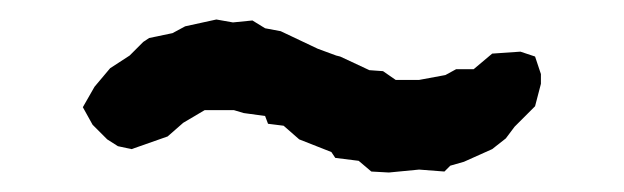

<svg xmlns="http://www.w3.org/2000/svg" viewBox="-20 -347 640 197"><path d="M379 -170 361 -171 348 -182 324 -185 320 -191 287 -204 271 -218 255 -220 252 -228 230 -231 220 -234H190L168 -221L152 -207L115 -194L101 -197L90 -204L75 -219L65 -237L77 -258L93 -277L113 -290L127 -304L133 -308L157 -313L170 -320L202 -327L219 -324L239 -326L252 -318L268 -315L306 -297L325 -290L329 -289L359 -275L373 -274L386 -265H410L437 -270L448 -276H466L485 -292L514 -294L529 -289L535 -271V-261L529 -238L508 -217L499 -205L485 -194L456 -181L442 -177L436 -171L410 -173Z"/></svg>

Font: Winky Rough SemiBold
Style: Italic
Weight: 600
Italic angle: -8.97852°
Designer: Simon Atzbach
Foundry: typofactur
Version: Version 1.206; ttfautohint (v1.8.4.7-5d5b)